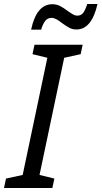

<svg xmlns="http://www.w3.org/2000/svg" viewBox="-56 -937 506 957"><path d="M-26 -47 57 -65 180 -649 106 -667 116 -714H356L346 -667L264 -649L141 -65L215 -47L205 0H-36ZM205 -916Q226 -916 243.5 -907Q261 -898 282 -882Q299 -870 309 -864.5Q319 -859 329 -859Q347 -859 357.5 -871.5Q368 -884 379 -917H430Q401 -790 325 -790Q306 -790 290.5 -798Q275 -806 253 -822Q237 -835 224.5 -841.5Q212 -848 200 -848Q182 -848 170 -833.5Q158 -819 149 -789H99Q126 -916 205 -916Z"/></svg>

Font: Noto Sans UI Narrow
Style: Italic
Weight: 400
Width: 4
Italic angle: -12°
Designer: Monotype Design Team
Foundry: Monotype Imaging Inc.
Version: Version 1.001